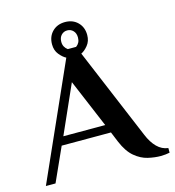

<svg xmlns="http://www.w3.org/2000/svg" viewBox="-117 -898 910 1001"><g transform="rotate(-15 338.0 -398.0)"><path d="M628 4Q595 4 558.5 -4.5Q522 -13 488.5 -41Q455 -69 431 -126L408 -182H142L60 0H8L284 -619Q266 -628 248 -650Q230 -672 230 -705Q230 -747 256.5 -773.5Q283 -800 325 -800Q367 -800 393.5 -773.5Q420 -747 420 -705Q420 -672 401.5 -649.5Q383 -627 365 -619L572 -126Q590 -82 616 -56Q642 -30 676 -26V-1Q668 1 653.5 2.5Q639 4 628 4ZM163 -227H389L279 -488ZM303 -660H348Q359 -668 364.5 -679Q370 -690 370 -705Q370 -728 357 -741.5Q344 -755 325 -755Q306 -755 293 -741.5Q280 -728 280 -705Q280 -690 286 -679Q292 -668 303 -660Z"/></g></svg>

Font: El Messiri
Style: Regular
Weight: 400
Designer: Mohamed Gaber
Foundry: Kief Type Foundry
Version: Version 2.020